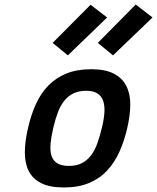

<svg xmlns="http://www.w3.org/2000/svg" viewBox="-20 -815 692 846"><path d="M382 -510Q443 -510 480.5 -491Q518 -472 536 -437.5Q554 -403 554 -356Q554 -309 541 -252Q528 -195 506.5 -147Q485 -99 452 -63.5Q419 -28 372 -8.5Q325 11 262 11Q198 11 160.5 -8.5Q123 -28 106 -62.5Q89 -97 89.5 -145.5Q90 -194 104 -253Q117 -310 138.5 -357Q160 -404 193 -438Q226 -472 272.5 -491Q319 -510 382 -510ZM284 -84Q318 -84 341.5 -96.5Q365 -109 381.5 -131Q398 -153 409 -184Q420 -215 429 -252Q438 -289 440 -319Q442 -349 434.5 -370.5Q427 -392 409 -403.5Q391 -415 360 -415Q328 -415 304.5 -404Q281 -393 264 -372Q247 -351 235.5 -321Q224 -291 215 -253Q206 -215 203 -183.5Q200 -152 206.5 -130Q213 -108 231.5 -96Q250 -84 284 -84ZM578 -795 652 -738 478 -571 411 -626ZM379 -794 452 -738 279 -571 212 -626Z"/></svg>

Font: Panefresco 750wt
Style: Italic
Weight: 750
Foundry: Campivisivi & Chank Co
Version: Version 1.000